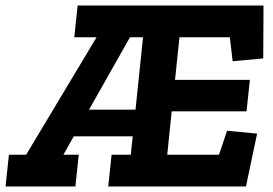

<svg xmlns="http://www.w3.org/2000/svg" viewBox="-44 -670 980 690"><path d="M840 0H345L357 -114H426L433 -180H221L184 -114H239L227 0H-24L-12 -114H50L303 -536H223L235 -650H903L902 -460L792 -450L782 -536H601L585 -383H854L842 -270H573L557 -114H743L772 -200L880 -190ZM443 -276 470 -536H423L276 -276Z"/></svg>

Font: Zilla Slab
Style: Bold Italic
Weight: 700
Italic angle: -6°
Designer: Typotheque.com
Foundry: Typotheque type foundry
Version: Version 1.1; 2017; ttfautohint (v1.6)